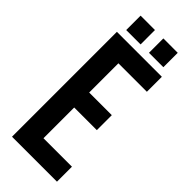

<svg xmlns="http://www.w3.org/2000/svg" viewBox="-269 -869 906 906"><g transform="rotate(45 184.0 -416.5)"><path d="M150 -600H340V-700H40V0H340V-100H150V-305H301V-405H150ZM65 -833V-737H161V-833ZM217 -833V-737H313V-833Z"/></g></svg>

Font: Bebas Neue
Style: Bold
Weight: 700
Designer: Ryoichi Tsunekawa
Foundry: Ryoichi Tsunekawa
Version: Version 1.300